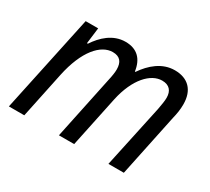

<svg xmlns="http://www.w3.org/2000/svg" viewBox="-112 -731 1002 917"><g transform="rotate(30 389.5 -273.0)"><path d="M17 0H102L155 -253C186 -400 252 -473 318 -473C358 -473 375 -450 375 -410C375 -395 372 -374 366 -348L293 0H377L436 -281C463 -406 528 -473 590 -473C630 -473 649 -450 649 -412C649 -394 645 -373 640 -345L566 0H651L723 -344C730 -372 734 -397 734 -425C734 -503 691 -546 618 -546C548 -546 495 -499 458 -445H455C446 -509 411 -546 346 -546C277 -546 227 -498 194 -448H189L200 -536H131Z"/></g></svg>

Font: Noto Sans SemiCondensed
Style: Italic
Weight: 400
Width: 4
Italic angle: -12°
Designer: Monotype Design Team
Foundry: Monotype Imaging Inc.
Version: Version 2.013